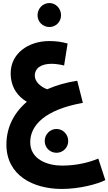

<svg xmlns="http://www.w3.org/2000/svg" viewBox="-20 -844 710 1258"><path d="M304 -667C346 -667 380 -701 380 -744C380 -788 346 -824 304 -824C260 -824 226 -788 226 -744C226 -701 260 -667 304 -667ZM385 394C504 394 622 361 670 336L624 195C564 220 484 241 385 241C296 241 178 203 178 88C178 -24 276 -126 523 -170L486 -315C414 -304 348 -285 289 -259C244 -276 208 -310 208 -348C208 -397 249 -426 318 -426C339 -426 372 -422 400 -415L423 -559C382 -570 348 -575 303 -575C164 -575 50 -492 50 -365C50 -270 98 -211 156 -177C72 -106 22 -10 22 103C22 305 197 394 385 394ZM350 157C393 157 427 123 427 80C427 37 393 1 350 1C307 1 273 37 273 80C273 123 307 157 350 157Z"/></svg>

Font: Noto Sans Arabic ExtBd
Style: Regular
Weight: 800
Designer: Monotype Design Team, Nadine Chahine, Nizar Qandah and Khaled Hosny
Foundry: Monotype Imaging Inc.
Version: Version 2.012